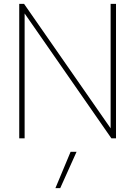

<svg xmlns="http://www.w3.org/2000/svg" viewBox="-20 -719 703 998"><path d="M80 -699H105L555 -52V-699H583V0H559L108 -649V0H80ZM347 70H378L293 259H268Z"/></svg>

Font: Prompt Thin
Style: Regular
Weight: 250
Designer: Katatrad Team
Foundry: CadsonDemak
Version: Version 1.001